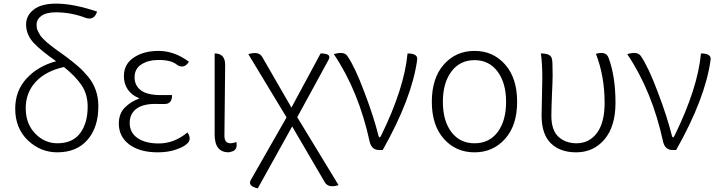

<svg xmlns="http://www.w3.org/2000/svg" viewBox="-20 -828 3972 1060"><path d="M296 13Q204 13 134 -53Q64 -120 64 -228Q64 -326 126 -394Q189 -463 290 -490Q209 -546 166 -591Q124 -637 124 -693Q124 -742 166 -775Q208 -808 290 -808Q385 -808 516 -764Q500 -714 454 -729Q373 -760 288 -760Q235 -760 208 -740Q182 -721 182 -692Q182 -681 184 -670Q187 -660 193 -649Q199 -639 204 -630Q210 -622 221 -611Q233 -600 240 -593Q248 -586 264 -574Q280 -562 289 -555Q298 -549 317 -535Q337 -521 346 -514Q386 -484 412 -461Q439 -438 467 -404Q495 -370 509 -329Q523 -289 523 -241Q523 -125 463 -56Q403 13 296 13ZM122 -231Q122 -145 174 -91Q226 -37 297 -37Q380 -37 422 -92Q464 -148 464 -239Q464 -308 430 -358Q396 -408 333 -458Q233 -436 177 -376Q122 -316 122 -231Z M850 13Q753 13 694 -30Q636 -74 636 -145Q636 -200 668 -233Q701 -267 750 -285Q709 -301 686 -333Q664 -366 664 -407Q664 -474 718 -510Q773 -547 855 -547Q943 -547 1023 -487Q997 -446 959 -469Q927 -497 856 -497Q798 -497 760 -472Q723 -448 723 -401Q723 -356 758 -329Q794 -303 867 -303H930Q930 -254 890 -254H851Q775 -257 735 -229Q696 -201 696 -149Q696 -96 739 -66Q782 -36 857 -36Q942 -36 1015 -97Q1043 -55 1007 -30Q995 -18 951 -2Q908 13 850 13Z M1243 13Q1165 13 1165 -85V-533Q1224 -533 1223 -468Q1219 -151 1219 -78Q1219 -37 1253 -37Q1267 -37 1285 -44Q1294 2 1255 10Z M1403 212Q1346 199 1365 165L1562 -180L1351 -529Q1409 -547 1428 -513L1589 -234L1750 -533Q1813 -533 1794 -498L1621 -181L1849 194Q1793 212 1773 178L1593 -130Z M2072 0Q2032 0 2021 -45Q1960 -326 1823 -529Q1881 -547 1899 -517Q1940 -457 1991 -321Q2043 -185 2070 -77Q2075 -60 2085 -81Q2212 -341 2230 -533Q2289 -533 2283 -497Q2254 -285 2093 0Z M2600 13Q2497 13 2430.5 -61.5Q2364 -136 2364 -266Q2364 -397 2430.5 -472Q2497 -547 2600 -547Q2702 -547 2768.5 -472Q2835 -397 2835 -266Q2835 -136 2768.5 -61.5Q2702 13 2600 13ZM2774 -266Q2774 -370 2727 -433Q2680 -496 2600 -496Q2519 -496 2472 -433Q2425 -370 2425 -266Q2425 -161 2472 -99Q2519 -37 2600 -37Q2681 -37 2727.5 -99Q2774 -161 2774 -266Z M3161 13Q3072 13 3021 -37Q2970 -87 2970 -191Q2970 -225 2972 -293Q2974 -361 2974 -395Q2974 -479 2966 -533Q3023 -533 3027 -502Q3031 -495 3031 -412Q3031 -378 3027 -299Q3024 -220 3024 -189Q3024 -109 3063 -73Q3102 -37 3163 -37Q3232 -37 3275 -93Q3318 -150 3318 -260Q3318 -407 3270 -531Q3327 -547 3340 -508Q3378 -407 3378 -260Q3378 -130 3317 -58Q3256 13 3161 13Z M3692 0Q3652 0 3641 -45Q3580 -326 3443 -529Q3501 -547 3519 -517Q3560 -457 3611 -321Q3663 -185 3690 -77Q3695 -60 3705 -81Q3832 -341 3850 -533Q3909 -533 3903 -497Q3874 -285 3713 0Z"/></svg>

Font: Swei Half Moon CJK SC
Style: Light
Weight: 300
Version: Version 2.071